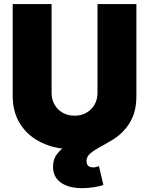

<svg xmlns="http://www.w3.org/2000/svg" viewBox="-20 -748 756 974"><path d="M357.9 9.8Q263.7 9.8 193.1 -23.4Q122.6 -56.6 83.5 -117.4Q44.4 -178.2 44.4 -260.7V-727.5H241.7V-277.3Q241.7 -243.2 256.8 -217Q272 -190.9 298.1 -176Q324.2 -161.1 357.9 -161.1Q392.1 -161.1 418.2 -176Q444.3 -190.9 459.5 -217Q474.6 -243.2 474.6 -277.3V-727.5H671.9V-260.7Q671.9 -178.2 632.6 -117.4Q593.3 -56.6 522.7 -23.4Q452.1 9.8 357.9 9.8ZM397.5 206.5Q327.6 206.5 288.3 178Q249 149.4 249 98.1Q249 59.6 269.3 33.2Q289.6 6.8 323.2 -12Q356.9 -30.8 397.2 -46.6Q437.5 -62.5 477.5 -80.1Q517.6 -97.7 551.3 -121.1Q585 -144.5 605.2 -178.2Q625.5 -211.9 625.5 -260.7H671.9Q671.9 -198.7 653.6 -155.8Q635.3 -112.8 606.4 -84Q577.6 -55.2 545.4 -35.6Q513.2 -16.1 484.4 -0.5Q455.6 15.1 437.3 31Q418.9 46.9 418.9 68.8Q418.9 84.5 427.2 92.8Q435.5 101.1 452.1 101.1Q460 101.1 467.3 99.4Q474.6 97.7 481.9 94.7L504.4 189.9Q484.4 197.8 454.1 202.1Q423.8 206.5 397.5 206.5Z"/></svg>

Font: Inter 20pt Black
Style: Regular
Weight: 900
Version: Version 4.001;git-66647c0bb